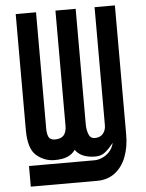

<svg xmlns="http://www.w3.org/2000/svg" viewBox="-58 -771 715 941"><g transform="rotate(-5 300.0 -300.5)"><path d="M55 22.5H378Q395 22.5 414.8 14.2Q434.5 6 451 -11.2Q467.5 -28.5 473.5 -55Q470 -51.5 466 -46Q448 -23.5 429.5 -9.5Q411 4.5 383.5 4.5Q313.5 4.5 285 -37Q270.5 -16 246 -5.8Q221.5 4.5 183 4.5Q133 4.5 94 -28.8Q55 -62 55 -154.5V-725H155V-153.5Q155 -127.5 162.2 -111.8Q169.5 -96 194 -96Q223 -96 236.8 -111.8Q250.5 -127.5 250.5 -158.5V-725H350V-156.5Q350 -131 358.2 -108.5Q366.5 -86 389 -86Q415 -86 429 -102.8Q443 -119.5 443 -144.5V-725H543V-89Q543 -29.5 524.8 19Q506.5 67.5 470 95.8Q433.5 124 381.5 124H55Z"/></g></svg>

Font: JuliaMono
Style: Bold
Weight: 700
Monospace: yes
Designer: cormullion
Foundry: corm
Version: Version 0.055; ttfautohint (v1.8.4)